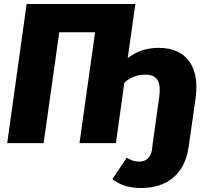

<svg xmlns="http://www.w3.org/2000/svg" viewBox="-20 -715 1024 959"><path d="M772 -476C710 -476 662 -458 618 -425L656 -695H113L16 0H198L276 -554H455L377 0H559L601 -302C628 -326 660 -342 706 -342C766 -342 786 -307 775 -228L743 0L739 34C732 73 710 92 676 92C649 92 634 85 613 73L541 180C572 204 615 224 684 224C810 224 899 160 921 26L925 0L957 -225C978 -379 914 -476 772 -476Z"/></svg>

Font: Fira Sans ExtraBold
Style: Italic
Weight: 800
Italic angle: -8°
Designer: bBox Type GmbH & Carrois Corporate GbR & Edenspiekermann AG
Foundry: bBox Type GmbH & Carrois Corporate GbR & Edenspiekermann AG
Version: Version 4.301;PS 004.301;hotconv 1.0.88;makeotf.lib2.5.64775